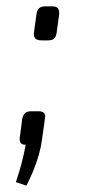

<svg xmlns="http://www.w3.org/2000/svg" viewBox="-20 -457 268 604"><path d="M144 -437Q158 -437 162.5 -430.5Q167 -424 166 -411L158 -353Q156 -341 150 -335.5Q144 -330 132 -330H110Q83 -330 87 -356L95 -414Q98 -437 122 -437ZM101 -107Q114 -107 119 -101Q124 -95 121 -81L112 -17Q109 6 102 30.5Q95 55 85 79.5Q75 104 63 127L30 116Q40 86 47 60Q54 34 61 -2Q50 -1 45.5 -7Q41 -13 42 -23L50 -83Q53 -96 59 -101.5Q65 -107 80 -107Z"/></svg>

Font: Exo 2 Light
Style: Italic
Weight: 300
Italic angle: -8°
Designer: Natanael Gama
Foundry: Natanael Gama
Version: Version 2.010